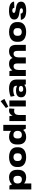

<svg xmlns="http://www.w3.org/2000/svg" viewBox="2610 -3478 1048 6309"><g transform="rotate(-90 3134.5 -324.0)"><path d="M455 11Q372 11 310 -22Q282 -36 260 -56V180H62V-540H189L230 -452Q262 -494 313 -519Q376 -551 461 -551Q579 -551 643.5 -484.5Q708 -418 708 -294V-246Q708 -122 642 -55.5Q576 11 455 11ZM397 -129Q449 -129 479.5 -161.5Q510 -194 510 -250V-287Q510 -344 479.5 -376.5Q449 -409 397 -409Q333 -409 296.5 -374Q260 -339 260 -277V-262Q260 -200 296.5 -164.5Q333 -129 397 -129Z M1124 11Q1024 11 951.5 -19.5Q879 -50 840 -108Q801 -166 801 -246V-294Q801 -374 840 -431.5Q879 -489 952 -520Q1025 -551 1124 -551Q1225 -551 1297.5 -520.5Q1370 -490 1409.5 -432Q1449 -374 1449 -294V-246Q1449 -166 1409.5 -108Q1370 -50 1297.5 -19.5Q1225 11 1124 11ZM1124 -133Q1182 -133 1216.5 -165Q1251 -197 1251 -249V-291Q1251 -344 1216.5 -375.5Q1182 -407 1124 -407Q1068 -407 1033 -375.5Q998 -344 998 -291V-249Q998 -197 1033 -165Q1068 -133 1124 -133Z M1788 11Q1670 11 1605.5 -55.5Q1541 -122 1541 -246V-294Q1541 -418 1607 -484.5Q1673 -551 1793 -551Q1877 -551 1939 -519Q1966 -505 1988 -486V-740H2186V0H2060L2018 -88Q1986 -47 1937 -22Q1873 11 1788 11ZM1851 -129Q1916 -129 1952 -164.5Q1988 -200 1988 -262V-277Q1988 -339 1951.5 -374Q1915 -409 1851 -409Q1799 -409 1768.5 -376.5Q1738 -344 1738 -287V-250Q1738 -194 1768.5 -161.5Q1799 -129 1851 -129Z M2311 -540H2472L2491 -432Q2500 -458 2514 -479Q2562 -551 2655 -551Q2672 -551 2689.5 -549Q2707 -547 2725 -542L2714 -376Q2680 -385 2644 -385Q2576 -385 2542.5 -343.5Q2509 -302 2509 -217V0H2311Z M2988 -540V0H2790V-540ZM3039 -705 2785 -577 2739 -655 2965 -828Z M3304 11Q3205 11 3148.5 -31Q3092 -73 3092 -148V-162Q3092 -238 3148.5 -280Q3205 -322 3308 -322Q3410 -322 3470 -285V-307Q3470 -362 3435 -387.5Q3400 -413 3323 -413Q3276 -413 3228 -401.5Q3180 -390 3136 -369L3111 -498Q3145 -514 3190.5 -526Q3236 -538 3284.5 -544.5Q3333 -551 3376 -551Q3526 -551 3600.5 -490.5Q3675 -430 3675 -307V0H3513L3502 -53Q3491 -41 3476 -31Q3415 11 3304 11ZM3361 -85Q3409 -85 3436.5 -104Q3464 -123 3464 -155V-163Q3464 -194 3438 -211.5Q3412 -229 3364 -229Q3321 -229 3296.5 -212Q3272 -195 3272 -161V-153Q3272 -121 3295.5 -103Q3319 -85 3361 -85Z M4617 -276Q4617 -342 4594 -372.5Q4571 -403 4522 -403Q4463 -403 4432.5 -359Q4402 -315 4402 -229V0H4204V-276Q4204 -342 4181.5 -372.5Q4159 -403 4109 -403Q4050 -403 4019.5 -359Q3989 -315 3989 -229V0H3791V-540H3952L3976 -441Q3983 -453 3992 -464Q4060 -551 4189 -551Q4299 -551 4351 -493Q4371 -469 4383 -435Q4392 -451 4403 -464Q4472 -551 4602 -551Q4712 -551 4763.5 -492.5Q4815 -434 4815 -307V0H4617Z M5238 11Q5138 11 5065.5 -19.5Q4993 -50 4954 -108Q4915 -166 4915 -246V-294Q4915 -374 4954 -431.5Q4993 -489 5066 -520Q5139 -551 5238 -551Q5339 -551 5411.5 -520.5Q5484 -490 5523.5 -432Q5563 -374 5563 -294V-246Q5563 -166 5523.5 -108Q5484 -50 5411.5 -19.5Q5339 11 5238 11ZM5238 -133Q5296 -133 5330.5 -165Q5365 -197 5365 -249V-291Q5365 -344 5330.5 -375.5Q5296 -407 5238 -407Q5182 -407 5147 -375.5Q5112 -344 5112 -291V-249Q5112 -197 5147 -165Q5182 -133 5238 -133Z M5939 12Q5798 12 5725.5 -30Q5653 -72 5636 -163L5840 -171Q5846 -132 5868.5 -113.5Q5891 -95 5934 -95Q5973 -95 5995 -109Q6017 -123 6017 -147Q6017 -169 5997 -181.5Q5977 -194 5944 -200Q5911 -206 5871.5 -212Q5832 -218 5792.5 -227Q5753 -236 5720 -254Q5687 -272 5667 -303Q5647 -334 5647 -384Q5647 -467 5720.5 -509.5Q5794 -552 5940 -552Q6030 -552 6093 -533.5Q6156 -515 6192.5 -478.5Q6229 -442 6239 -386L6032 -377Q6030 -410 6008 -427.5Q5986 -445 5946 -445Q5908 -445 5886.5 -431Q5865 -417 5865 -393Q5865 -370 5885 -358Q5905 -346 5937.5 -339Q5970 -332 6010 -326.5Q6050 -321 6089.5 -311.5Q6129 -302 6161.5 -284Q6194 -266 6214 -234.5Q6234 -203 6234 -154Q6234 -72 6159.5 -30Q6085 12 5939 12Z"/></g></svg>

Font: Pathway Extreme 8pt Thin 12pt ExtraBold
Style: Regular
Weight: 800
Version: Version 1.001;gftools[0.9.26]